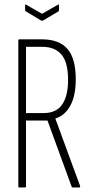

<svg xmlns="http://www.w3.org/2000/svg" viewBox="-20 -829 402 849"><path d="M65 0Q61 0 61 -5V-650Q61 -655 65 -655H166Q241 -655 278 -613Q315 -571 315 -478Q315 -406 291 -362Q267 -318 225 -305V-304L334 -7Q336 0 330 0H302Q299 0 297 -3L190 -296H95V-5Q95 0 90 0ZM95 -329H173Q229 -329 255 -367Q281 -405 281 -476Q281 -553 252 -587.5Q223 -622 166 -622H95ZM162 -738 94 -779Q91 -781 91 -786V-807Q91 -811 96 -808L166 -768L236 -808Q241 -811 241 -807V-786Q241 -781 239 -779L170 -738Q166 -737 162 -738Z"/></svg>

Font: Sofia Sans Extra Condensed ExtraLight
Style: Regular
Weight: 250
Designer: Botio Nikoltchev, Ani Petrova
Foundry: lettersoup
Version: Version 4.101